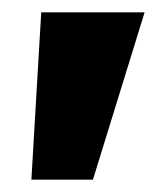

<svg xmlns="http://www.w3.org/2000/svg" viewBox="-20 -720 272 312"><path d="M47 -700H215L131 -428H31Z"/></svg>

Font: Lexend Exa HM Xlight
Style: Bold
Weight: 700
Designer: Bonnie Shaver-Troup, Thomas Jockin, Octavio Pardo
Foundry: Lexend
Version: Version 1.091